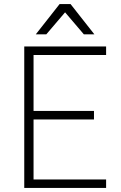

<svg xmlns="http://www.w3.org/2000/svg" viewBox="-20 -930 600 950"><path d="M100 -700H505V-658H146V-381H445V-339H146V-42H505V0H100ZM302 -869 209 -760H157L275 -910H329L447 -760H395Z"/></svg>

Font: Retni Sans Light
Style: Regular
Weight: 300
Designer: Vitaly Kuzmin
Foundry: ParaType Ltd.
Version: Version 1.00;March 2, 2019;FontCreator 11.5.0.2425 64-bit; t